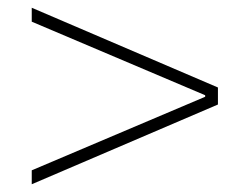

<svg xmlns="http://www.w3.org/2000/svg" viewBox="-20 -609 640 496"><path d="M62 -133V-169L510 -359V-363L62 -553V-589L543 -383V-339Z"/></svg>

Font: Mona Sans ExtraLight
Style: Regular
Weight: 200
Designer: Deni Anggara
Foundry: GitHub
Version: Version 2.000